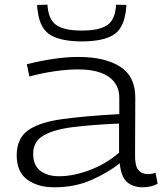

<svg xmlns="http://www.w3.org/2000/svg" viewBox="-20 -786 699 816"><path d="M51 -126Q51 -197 98.5 -231.5Q146 -266 243 -279.5Q340 -293 487 -301V-368Q488 -427 443 -459Q398 -491 311 -491Q268 -491 214.5 -483.5Q161 -476 105 -461L94 -513Q149 -527 205.5 -535.5Q262 -544 313 -544Q427 -544 491.5 -502Q556 -460 555 -369L554 -130Q553 -81 568 -63.5Q583 -46 609 -46Q626 -46 641 -52L650 -5Q621 10 587 10Q544 10 519 -13Q494 -36 489 -92Q440 -53 369.5 -21.5Q299 10 210 10Q141 10 96 -22.5Q51 -55 51 -126ZM121 -132Q121 -84 151 -60.5Q181 -37 231 -37Q292 -37 361 -63Q430 -89 486 -137V-261Q374 -256 292 -246Q210 -236 165.5 -210.5Q121 -185 121 -132ZM328 -610Q242 -610 196.5 -636Q151 -662 141 -734Q138 -748 138 -765L182 -766Q182 -761 182.5 -755.5Q183 -750 184 -745Q192 -694 226.5 -675Q261 -656 328 -656Q394 -656 429 -675Q464 -694 471 -745Q472 -750 472.5 -755.5Q473 -761 473 -766L517 -765Q517 -757 516 -749Q515 -741 514 -734Q504 -662 459 -636Q414 -610 328 -610Z"/></svg>

Font: Georama Extended Light
Style: Regular
Weight: 300
Width: 7
Designer: Jean-Baptiste Levee
Foundry: Production Type
Version: Version 1.000